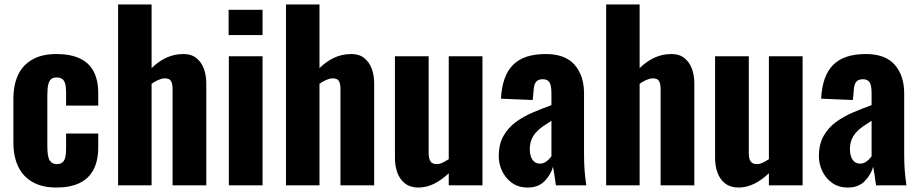

<svg xmlns="http://www.w3.org/2000/svg" viewBox="-20 -830 4116 860"><path d="M233 10Q169 10 126 -14.5Q83 -39 61.5 -84Q40 -129 40 -191V-386Q40 -451 61.5 -495.5Q83 -540 126 -564Q169 -588 233 -588Q295 -588 337 -568.5Q379 -549 399.5 -510Q420 -471 420 -412V-357H276V-416Q276 -442 271.5 -456.5Q267 -471 257.5 -477Q248 -483 233 -483Q218 -483 209 -475.5Q200 -468 196 -450.5Q192 -433 192 -402V-175Q192 -128 202.5 -111.5Q213 -95 234 -95Q250 -95 259 -102Q268 -109 272 -124Q276 -139 276 -162V-232H420V-169Q420 -111 399 -70.5Q378 -30 336 -10Q294 10 233 10Z M509 0V-810H659V-525Q691 -556 726 -572Q761 -588 802 -588Q837 -588 859.5 -570Q882 -552 893 -522.5Q904 -493 904 -456V0H753V-431Q753 -455 746 -467Q739 -479 718 -479Q706 -479 690.5 -472.5Q675 -466 659 -455V0Z M1005 0V-578H1156V0ZM1004 -673V-786H1156V-673Z M1261 0V-810H1411V-525Q1443 -556 1478 -572Q1513 -588 1554 -588Q1589 -588 1611.5 -570Q1634 -552 1645 -522.5Q1656 -493 1656 -456V0H1505V-431Q1505 -455 1498 -467Q1491 -479 1470 -479Q1458 -479 1442.5 -472.5Q1427 -466 1411 -455V0Z M1853 10Q1818 10 1794.5 -8Q1771 -26 1760 -56Q1749 -86 1749 -122V-578H1900V-144Q1900 -120 1908 -107.5Q1916 -95 1937 -95Q1949 -95 1962.5 -101.5Q1976 -108 1990 -117V-578H2141V0H1990V-54Q1960 -25 1925.5 -7.5Q1891 10 1853 10Z M2344 10Q2302 10 2273 -11Q2244 -32 2229 -64Q2214 -96 2214 -130Q2214 -184 2235 -221Q2256 -258 2290 -283Q2324 -308 2366 -326Q2408 -344 2450 -359V-413Q2450 -432 2447 -446Q2444 -460 2435.5 -467.5Q2427 -475 2411 -475Q2395 -475 2386.5 -468.5Q2378 -462 2374 -449.5Q2370 -437 2370 -422L2366 -382L2224 -388Q2229 -490 2277.5 -539Q2326 -588 2424 -588Q2512 -588 2554 -539.5Q2596 -491 2596 -412V-143Q2596 -109 2597.5 -82.5Q2599 -56 2601.5 -35.5Q2604 -15 2606 0H2470Q2467 -22 2463 -48Q2459 -74 2457 -83Q2447 -47 2419 -18.5Q2391 10 2344 10ZM2399 -97Q2410 -97 2419.5 -102Q2429 -107 2437 -115Q2445 -123 2450 -130V-289Q2429 -276 2411 -263.5Q2393 -251 2380 -236Q2367 -221 2360 -203Q2353 -185 2353 -162Q2353 -132 2365 -114.5Q2377 -97 2399 -97Z M2695 0V-810H2845V-525Q2877 -556 2912 -572Q2947 -588 2988 -588Q3023 -588 3045.5 -570Q3068 -552 3079 -522.5Q3090 -493 3090 -456V0H2939V-431Q2939 -455 2932 -467Q2925 -479 2904 -479Q2892 -479 2876.5 -472.5Q2861 -466 2845 -455V0Z M3287 10Q3252 10 3228.5 -8Q3205 -26 3194 -56Q3183 -86 3183 -122V-578H3334V-144Q3334 -120 3342 -107.5Q3350 -95 3371 -95Q3383 -95 3396.5 -101.5Q3410 -108 3424 -117V-578H3575V0H3424V-54Q3394 -25 3359.5 -7.5Q3325 10 3287 10Z M3778 10Q3736 10 3707 -11Q3678 -32 3663 -64Q3648 -96 3648 -130Q3648 -184 3669 -221Q3690 -258 3724 -283Q3758 -308 3800 -326Q3842 -344 3884 -359V-413Q3884 -432 3881 -446Q3878 -460 3869.5 -467.5Q3861 -475 3845 -475Q3829 -475 3820.5 -468.5Q3812 -462 3808 -449.5Q3804 -437 3804 -422L3800 -382L3658 -388Q3663 -490 3711.5 -539Q3760 -588 3858 -588Q3946 -588 3988 -539.5Q4030 -491 4030 -412V-143Q4030 -109 4031.5 -82.5Q4033 -56 4035.5 -35.5Q4038 -15 4040 0H3904Q3901 -22 3897 -48Q3893 -74 3891 -83Q3881 -47 3853 -18.5Q3825 10 3778 10ZM3833 -97Q3844 -97 3853.5 -102Q3863 -107 3871 -115Q3879 -123 3884 -130V-289Q3863 -276 3845 -263.5Q3827 -251 3814 -236Q3801 -221 3794 -203Q3787 -185 3787 -162Q3787 -132 3799 -114.5Q3811 -97 3833 -97Z"/></svg>

Font: Oswald SemiBold
Style: Regular
Weight: 600
Designer: Vernon Adams
Foundry: Vernon Adams
Version: Version 4.103;gftools[0.9.33.dev8+g029e19f]